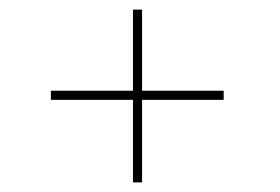

<svg xmlns="http://www.w3.org/2000/svg" viewBox="-20 -431 584 400"><path d="M276 -411V-242H446V-223H276V-51H257V-223H86V-242H257V-411Z"/></svg>

Font: Josefin Sans Thin
Style: Regular
Weight: 250
Designer: Santiago Orozco
Foundry: Typemade
Version: Version 2.000